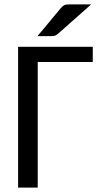

<svg xmlns="http://www.w3.org/2000/svg" viewBox="-20 -855 470 875"><path d="M62.5 0ZM402.8 -572.3H151.9V0H62.5V-641.6H402.8ZM395.5 -835 242.7 -699.7Q235.4 -693.4 228.8 -691.9Q222.2 -690.4 212.4 -690.4H150.9L258.3 -819.3Q262.7 -824.2 266.6 -827.4Q270.5 -830.6 275.1 -832.3Q279.8 -834 285.4 -834.5Q291 -835 298.8 -835Z"/></svg>

Font: Carlito
Style: Regular
Weight: 400
Designer: Lukasz Dziedzic
Foundry: tyPoland Lukasz Dziedzic
Version: Version 1.103; Beta1; all basic design good, some composites